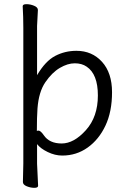

<svg xmlns="http://www.w3.org/2000/svg" viewBox="-20 -730 612 922"><path d="M90 144 92 55V-596Q92 -649 89 -700Q89 -710 107 -710Q125 -710 143.5 -702.5Q162 -695 162 -682L158 -605V-369Q198 -437 245 -461.5Q292 -486 347 -486Q422 -486 470 -433Q518 -380 518 -287Q518 -194 486.5 -127Q455 -60 401 -21.5Q347 17 279 17Q244 17 209 0Q174 -17 158 -38V56L163 162Q163 172 145 172Q127 172 108.5 164.5Q90 157 90 144ZM157 -101Q161 -103 164 -103Q175 -103 190 -81Q217 -41 276 -41Q335 -41 392.5 -105Q450 -169 450 -271.5Q450 -374 396 -410Q373 -426 339 -426Q305 -426 267.5 -404Q230 -382 198 -335.5Q166 -289 160 -209Q157 -167 157 -101Z"/></svg>

Font: LXGW Bright GB
Style: Regular
Weight: 400
Designer: Christian Thalmann (Catharsis Fonts)
Foundry: LXGW / Christian Thalmann (Catharsis Fonts) / Fontworks Inc.
Version: Version 5.510